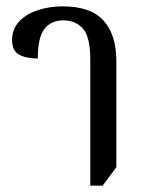

<svg xmlns="http://www.w3.org/2000/svg" viewBox="-20 -578 463 604"><path d="M264 6V-389Q264 -463 240.5 -488.5Q217 -514 179 -514Q142 -514 120.5 -488Q99 -462 99 -394Q61 -394 39.5 -406.5Q18 -419 18 -452Q18 -486 39.5 -509.5Q61 -533 97.5 -545.5Q134 -558 177 -558Q265 -558 305.5 -513.5Q346 -469 346 -385V-52L303 6Z"/></svg>

Font: Noto Serif Thai Condensed
Style: Regular
Weight: 400
Width: 3
Designer: Monotype Design Team
Foundry: Monotype Imaging Inc.
Version: Version 2.002; ttfautohint (v1.8.4.7-5d5b)